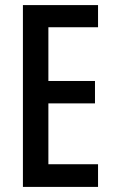

<svg xmlns="http://www.w3.org/2000/svg" viewBox="-20 -734 449 754"><path d="M365 0H70V-714H365V-627H170V-416H353V-328H170V-89H365Z"/></svg>

Font: Noto Sans Khmer UI ExtraCondensed Medium
Style: Regular
Weight: 500
Width: 2
Designer: Danh Hong and the Monotype Design Team
Foundry: Monotype Imaging Inc.
Version: Version 2.002; ttfautohint (v1.8.4.7-5d5b)